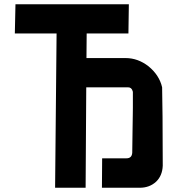

<svg xmlns="http://www.w3.org/2000/svg" viewBox="-20 -886 838 906"><path d="M240 0 247 -728H50L53 -866H588L586 -728H389L388 -612H573Q631 -612 681 -573Q732 -531 745 -474L747 -335Q747 -277 747.5 -213.5Q748 -150 748 -104Q746 -57 717 -29Q686 0 639 0H461L462 -139H577Q602 -139 604 -165Q605 -231 605.5 -272.5Q606 -314 606.5 -339Q607 -364 607 -377.5Q607 -391 607 -401Q607 -411 607 -421.5Q607 -432 607 -452L606 -456Q601 -474 584 -474H387L384 0H383Z"/></svg>

Font: Covid19
Style: Regular
Weight: 400
Designer: Peter Wiegel
Foundry: (c) CAT - Ing. Peter Wiegel.  for Rudolf Maass + Partner GmbH
Version: Version 001.000